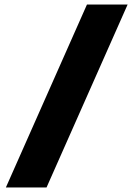

<svg xmlns="http://www.w3.org/2000/svg" viewBox="-20 -790 591 850"><path d="M6 40 365 -770H545L186 40Z"/></svg>

Font: M PLUS 2 Black
Style: Regular
Weight: 900
Designer: Coji Morishita
Foundry: UNDERFOREST DESIGN
Version: Version 1.001